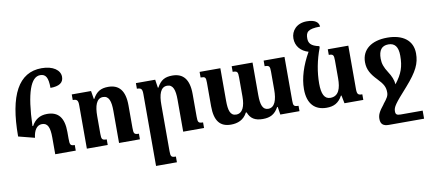

<svg xmlns="http://www.w3.org/2000/svg" viewBox="-84 -1099 3822 1686"><g transform="rotate(-10 1827.0 -255.5)"><path d="M184 -173C191 -237 218 -281 265 -281C316 -281 334 -239 334 -149V0H517V-50C478 -50 473 -59 473 -116V-174C473 -302 424 -361 324 -361C258 -361 215 -331 186 -278H180C190 -576 241 -707 324 -707C373 -707 394 -674 394 -581C472 -581 511 -607 511 -659C511 -719 449 -765 346 -765C142 -765 40 -579 40 -210Z M1089 -50C1047 -50 1042 -59 1042 -110V-311C1042 -444 989 -502 894 -502C828 -502 789 -479 756 -419H752L740 -492H568V-442C605 -442 616 -433 616 -386V0H802V-50C761 -50 755 -59 755 -107V-266C755 -354 774 -422 834 -422C887 -422 903 -372 903 -286V0H1089Z M1661 -50C1619 -50 1614 -59 1614 -110V-311C1614 -444 1561 -502 1466 -502C1400 -502 1361 -481 1328 -419H1323L1312 -492H1140V-442C1177 -442 1188 -433 1188 -386V255H1374V204C1333 204 1327 196 1327 148V-266C1327 -354 1345 -422 1406 -422C1459 -422 1475 -371 1475 -286V0H1661Z M2279 -492V-442C2321 -442 2326 -432 2326 -385V-224C2326 -135 2305 -68 2246 -68C2197 -68 2180 -114 2180 -203V-492H1994V-442C2035 -442 2041 -434 2041 -384V-212C2041 -128 2018 -67 1960 -67C1907 -67 1893 -116 1893 -203V-492H1708V-442C1749 -442 1755 -436 1755 -388V-178C1755 -45 1804 12 1900 12C1959 12 2014 -8 2046 -70H2053C2074 -12 2116 12 2184 12C2250 12 2292 -10 2325 -70H2330L2341 0H2512V-48C2470 -48 2465 -58 2465 -101V-492Z M2753 12C2816 12 2860 -9 2894 -71H2899L2913 0H3081V-50C3044 -50 3034 -58 3034 -106V-492H2851V-442C2889 -442 2896 -434 2896 -385V-225C2896 -137 2875 -68 2800 -68C2747 -68 2724 -116 2724 -208C2724 -309 2744 -416 2783 -518V-532C2708 -547 2690 -576 2690 -617C2690 -671 2707 -700 2819 -700C2817 -741 2782 -766 2711 -766C2619 -766 2570 -704 2570 -638C2570 -569 2614 -519 2681 -500C2618 -390 2584 -281 2584 -183C2584 -48 2652 12 2753 12Z M3264 255H3578V183H3382C3347 183 3337 174 3337 147C3337 109 3356 82 3472 -47C3577 -166 3608 -233 3608 -322C3608 -440 3518 -502 3382 -502C3240 -502 3153 -435 3153 -323C3153 -256 3183 -210 3233 -158C3285 -104 3299 -75 3299 -29C3299 1 3288 20 3249 68H3250C3202 127 3191 155 3191 189C3191 235 3214 255 3264 255ZM3337 -204C3307 -250 3294 -286 3294 -330C3294 -404 3322 -442 3382 -442C3438 -442 3468 -407 3468 -326C3468 -229 3447 -168 3383 -86C3380 -125 3365 -161 3337 -204Z"/></g></svg>

Font: Noto Serif Armenian SemiCondensed
Style: Bold
Weight: 700
Width: 4
Designer: Monotype Design Team
Foundry: Monotype Imaging Inc.
Version: Version 2.008